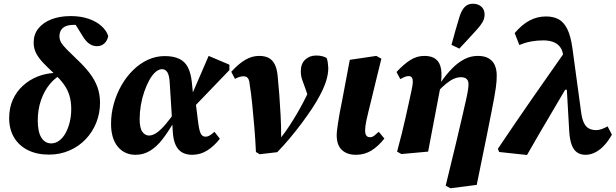

<svg xmlns="http://www.w3.org/2000/svg" viewBox="-20 -813 3293 1027"><path d="M242 14Q177 14 129 -10Q81 -34 55 -78Q29 -122 29 -181Q29 -236 48.5 -279.5Q68 -323 102.5 -354.5Q137 -386 181 -403.5Q225 -421 274 -423L288 -445L319 -419Q279 -402 248 -365Q217 -328 199.5 -277.5Q182 -227 182 -169Q182 -107 201.5 -76.5Q221 -46 254 -46Q277 -46 297 -61Q317 -76 331 -101.5Q345 -127 353 -160Q361 -193 361 -230Q361 -270 351.5 -301.5Q342 -333 322.5 -360.5Q303 -388 272 -417Q237 -450 212 -476Q187 -502 173.5 -528Q160 -554 160 -586Q160 -629 185 -660.5Q210 -692 254.5 -709.5Q299 -727 359 -727Q412 -727 454 -712.5Q496 -698 523 -673.5Q550 -649 559 -620Q554 -595 538 -580.5Q522 -566 499 -566Q476 -566 457.5 -579Q439 -592 422 -620L372 -701L438 -699L445 -662Q434 -669 423.5 -673Q413 -677 402 -678.5Q391 -680 376 -680Q348 -680 331 -672.5Q314 -665 306 -651Q298 -637 298 -619Q298 -601 307 -585.5Q316 -570 336 -550Q356 -530 389 -498Q431 -459 459 -422.5Q487 -386 501 -347.5Q515 -309 515 -263Q515 -207 495 -157Q475 -107 438.5 -68.5Q402 -30 351.5 -8Q301 14 242 14Z M705 15Q646 15 610 -28.5Q574 -72 574 -151Q574 -206 589 -259Q604 -312 630.5 -358Q657 -404 693 -439Q729 -474 771.5 -493.5Q814 -513 861 -513Q909 -513 939.5 -498Q970 -483 985.5 -452Q1001 -421 1006 -374L1013 -306L1023 -294L1040 -158Q1046 -112 1054.5 -97Q1063 -82 1079 -82Q1091 -82 1102 -88.5Q1113 -95 1127 -108L1156 -71Q1126 -32 1089 -8.5Q1052 15 1008 15Q977 15 954.5 2.5Q932 -10 919 -38.5Q906 -67 904 -113L888 -367Q886 -409 875.5 -426Q865 -443 847 -443Q829 -443 811.5 -427.5Q794 -412 779 -385Q764 -358 752 -323.5Q740 -289 733.5 -251Q727 -213 727 -176Q727 -128 741.5 -108Q756 -88 777 -88Q797 -88 819 -103.5Q841 -119 866 -148.5Q891 -178 919 -219L932 -156H908Q879 -107 849 -68Q819 -29 783.5 -7Q748 15 705 15ZM1008 -231 988 -264 1096 -514 1207 -467V-438Z M1349 0Q1346 -67 1340.5 -132Q1335 -197 1329 -256.5Q1323 -316 1315 -365Q1314 -380 1309.5 -389Q1305 -398 1298.5 -401.5Q1292 -405 1283 -405Q1273 -405 1261 -401.5Q1249 -398 1237 -391L1217 -429Q1256 -472 1292 -493Q1328 -514 1366 -514Q1396 -514 1416.5 -503.5Q1437 -493 1449 -470Q1461 -447 1465 -409Q1470 -360 1474 -306Q1478 -252 1481 -195Q1484 -138 1484 -79L1483 -77Q1508 -109 1528.5 -140.5Q1549 -172 1567.5 -203.5Q1586 -235 1603 -267.5Q1620 -300 1635 -334Q1642 -348 1647 -362Q1652 -376 1656 -388L1636 -274L1612 -343Q1604 -364 1596.5 -386Q1589 -408 1589 -431Q1589 -472 1612.5 -494Q1636 -516 1671 -516Q1691 -516 1705 -512Q1719 -508 1727 -503Q1731 -494 1733 -480.5Q1735 -467 1736 -450Q1736 -417 1724.5 -380Q1713 -343 1689 -299Q1674 -270 1649.5 -233Q1625 -196 1594.5 -155Q1564 -114 1530.5 -74Q1497 -34 1463 1L1369 12Z M1884 15Q1836 15 1808.5 -11Q1781 -37 1781 -90Q1781 -102 1783 -118.5Q1785 -135 1788.5 -157.5Q1792 -180 1797 -209Q1802 -238 1810 -275L1851 -493L1993 -514L2020 -499L1988 -369Q1976 -318 1966.5 -280Q1957 -242 1950.5 -215Q1944 -188 1940 -169.5Q1936 -151 1934.5 -138Q1933 -125 1933 -115Q1933 -97 1939.5 -88Q1946 -79 1959 -79Q1971 -79 1982 -87.5Q1993 -96 2006 -108L2036 -72Q2004 -31 1967 -8Q1930 15 1884 15Z M2104 -2Q2119 -57 2129.5 -100Q2140 -143 2148.5 -180.5Q2157 -218 2165 -254.5Q2173 -291 2182 -333Q2187 -355 2188 -371Q2189 -387 2184 -396.5Q2179 -406 2166 -406Q2155 -406 2144.5 -401.5Q2134 -397 2121 -390L2101 -428Q2140 -470 2175 -492Q2210 -514 2250 -514Q2290 -514 2312 -496Q2334 -478 2339.5 -442Q2345 -406 2336 -349L2270 -2L2127 11ZM2364 180 2420 -51Q2441 -140 2454 -196Q2467 -252 2474 -284Q2481 -316 2483.5 -333.5Q2486 -351 2486 -363Q2486 -381 2476 -390.5Q2466 -400 2445 -400Q2427 -400 2407.5 -391.5Q2388 -383 2366.5 -365.5Q2345 -348 2320 -321L2314 -373H2338Q2367 -415 2398.5 -447Q2430 -479 2464 -496.5Q2498 -514 2536 -514Q2572 -514 2594.5 -500.5Q2617 -487 2627 -463.5Q2637 -440 2637 -409Q2637 -395 2636 -379.5Q2635 -364 2632 -342.5Q2629 -321 2623 -287.5Q2617 -254 2607 -204.5Q2597 -155 2583 -84L2530 176L2389 194ZM2395 -573Q2405 -610 2415 -646Q2425 -682 2436 -717Q2444 -745 2455 -762Q2466 -779 2479.5 -786Q2493 -793 2510 -793Q2537 -793 2554.5 -777.5Q2572 -762 2572 -736Q2572 -714 2561.5 -695.5Q2551 -677 2531 -655Q2507 -628 2484 -603.5Q2461 -579 2437 -553Z M2650 0 2643 -17Q2733 -151 2823.5 -281.5Q2914 -412 3005 -541L3025 -333H3003Q2969 -275 2935 -217.5Q2901 -160 2867 -102Q2833 -44 2799 16ZM3112 15Q3085 15 3066.5 2Q3048 -11 3038 -38Q3028 -65 3025 -107L3008 -403L3001 -414L2993 -512Q2990 -543 2976 -561.5Q2962 -580 2939 -588.5Q2916 -597 2886 -597Q2852 -597 2820 -591Q2788 -585 2758 -572L2733 -636Q2771 -681 2812 -703Q2853 -725 2901 -725Q2939 -725 2967 -710.5Q2995 -696 3014 -658.5Q3033 -621 3042 -554L3088 -216Q3093 -176 3104 -154.5Q3115 -133 3131.5 -125Q3148 -117 3169 -117Q3183 -117 3198.5 -122.5Q3214 -128 3230 -137L3253 -93Q3236 -62 3214 -37.5Q3192 -13 3166 1Q3140 15 3112 15Z"/></svg>

Font: Source Serif 4
Style: Bold Italic
Weight: 700
Italic angle: -12°
Designer: Frank Grießhammer
Foundry: Adobe Systems Incorporated
Version: Version 4.004;hotconv 1.0.116;makeotfexe 2.5.65601